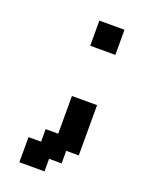

<svg xmlns="http://www.w3.org/2000/svg" viewBox="-119 -559 538 718"><g transform="rotate(20 150.0 -200.0)"><path d="M50 100H150V50H200V0H250V-200H150V-50H100V0H50ZM150 -400H250V-500H150Z"/></g></svg>

Font: Matrix Sans Video
Style: Regular
Weight: 400
Designer: Brad Neil
Version: Version 1.100